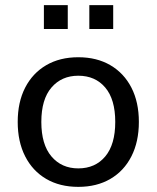

<svg xmlns="http://www.w3.org/2000/svg" viewBox="-20 -719 611 748"><path d="M285 9Q213 9 160 -22Q107 -53 78 -110Q49 -167 49 -244Q49 -321 78 -377.5Q107 -434 160 -465Q213 -496 285 -496Q357 -496 410 -465Q463 -434 492 -377.5Q521 -321 521 -244Q521 -167 492 -110Q463 -53 410 -22Q357 9 285 9ZM285 -63Q351 -63 390 -109.5Q429 -156 429 -244Q429 -332 390 -378Q351 -424 285 -424Q220 -424 180.5 -378Q141 -332 141 -244Q141 -156 180.5 -109.5Q220 -63 285 -63ZM328 -606V-699H421V-606ZM151 -606V-699H244V-606Z"/></svg>

Font: Nunito Sans 12pt Medium
Style: Regular
Weight: 500
Designer: Vernon Adams
Foundry: Vernon Adams
Version: Version 3.101;gftools[0.9.27]